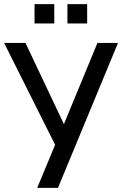

<svg xmlns="http://www.w3.org/2000/svg" viewBox="-23 -914 594 934"><path d="M158 0 254 -231 252 -196 -3 -705H101L297 -291H280L451 -705H551L259 0ZM305 -800V-894H401V-800ZM145 -800V-894H241V-800Z"/></svg>

Font: Nunito Sans 10pt Condensed SemiBold
Style: Regular
Weight: 600
Width: 3
Designer: Vernon Adams
Foundry: Vernon Adams
Version: Version 3.101;gftools[0.9.27]